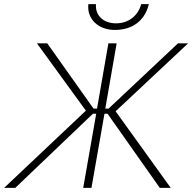

<svg xmlns="http://www.w3.org/2000/svg" viewBox="-61 -910 931 930"><path d="M-41 0H13L389 -359H405L342 0H382L445 -359H460L713 0H766L499 -371L850 -700H801L465 -384H449L504 -700H464L409 -384H392L168 -700H118L355 -374ZM495 -765C582 -765 641 -811 660 -890H623C608 -834 562 -797 501 -797C439 -797 399 -836 404 -890H367C359 -819 414 -765 495 -765Z"/></svg>

Font: Fixel Display ExtraLight
Style: Italic
Weight: 200
Italic angle: -10°
Designer: AlfaBravo + MacPaw
Foundry: Kyrylo Tkachov, Marchela Mozhyna, Serhii Makarenko, Maria Weinstein, Zakhar Kryvoshyya
Version: Version 1.210;Glyphs 3.2 (3217)